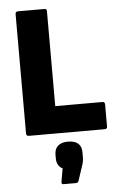

<svg xmlns="http://www.w3.org/2000/svg" viewBox="-61 -697 623 1006"><g transform="rotate(-5 250.5 -193.5)"><path d="M73 0Q59 0 59 -14V-641Q59 -655 73 -655H213Q224 -655 224 -641V-143H472Q485 -143 485 -129V-14Q485 0 472 0ZM231 268Q220 268 222 255L234 185Q220 179 211.5 164.5Q203 150 203 130V111Q203 80 221.5 64Q240 48 273 48Q345 48 345 111V132Q345 146 343 158Q341 170 335 186L311 259Q307 268 297 268Z"/></g></svg>

Font: Sofia Sans Black
Style: Regular
Weight: 900
Designer: Botio Nikoltchev, Ani Petrova
Foundry: lettersoup
Version: Version 4.100; ttfautohint (v1.8.3)